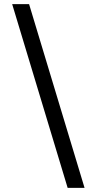

<svg xmlns="http://www.w3.org/2000/svg" viewBox="-20 -760 439 931"><path d="M390 151 121 -740H39L308 151Z"/></svg>

Font: IBM Plex Thai Text
Style: Regular
Weight: 450
Designer: Mike Abbink, Paul van der Laan, Pieter van Rosmalen, Ben Mitchell, Mark Frömberg
Foundry: Bold Monday
Version: Version 1.0